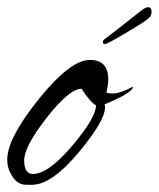

<svg xmlns="http://www.w3.org/2000/svg" viewBox="-30 -510 440 532"><path d="M261 -212Q261 -177 194 -95Q115 2 59 2H43Q17 2 2 -25Q-10 -44 -10 -67Q-10 -127 77.5 -235.5Q165 -344 219 -344Q270 -344 270 -290Q270 -276 265 -254Q266 -251 284 -251Q302 -251 339 -270Q338 -253 260 -221Q261 -217 261 -212ZM196 -264Q162 -264 99.5 -184Q37 -104 37 -66Q37 -28 61 -28Q104 -28 170 -106Q236 -184 236 -218Q220 -227 196 -264ZM255 -394Q255 -397 258 -400Q308 -438 363 -482Q374 -490 380 -490Q390 -490 390 -477.5Q390 -465 380 -458Q370 -449 318.5 -418.5Q267 -388 261 -388Q255 -388 255 -394Z"/></svg>

Font: Alex Brush
Style: Regular
Weight: 400
Designer: Robert E. Leuschke
Foundry: Robert E. Leuschke
Version: Version 1.003